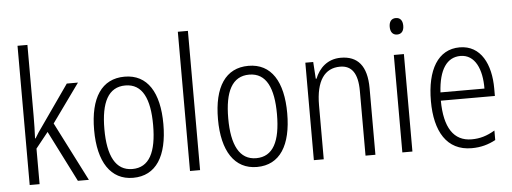

<svg xmlns="http://www.w3.org/2000/svg" viewBox="-50 -897 2783 1044"><g transform="rotate(-5 1341.5 -375.0)"><path d="M128 -373V-760H74V0H128V-194L196 -279L337 0H397L233 -322L384 -532H323L169 -312C154 -292 141 -272 128 -250H125C127 -291 128 -330 128 -373Z M827 -267C827 -439 764 -542 639 -542C514 -542 449 -443 449 -267C449 -93 516 10 638 10C764 10 827 -93 827 -267ZM505 -267C505 -413 546 -494 639 -494C733 -494 771 -408 771 -267C771 -118 730 -38 638 -38C547 -38 505 -121 505 -267Z M1004 0V-760H949V0Z M1503 -267C1503 -439 1440 -542 1315 -542C1190 -542 1125 -443 1125 -267C1125 -93 1192 10 1314 10C1440 10 1503 -93 1503 -267ZM1181 -267C1181 -413 1222 -494 1315 -494C1409 -494 1447 -408 1447 -267C1447 -118 1406 -38 1314 -38C1223 -38 1181 -121 1181 -267Z M1819 -542C1746 -542 1700 -496 1678 -440H1674L1668 -532H1625V0H1679V-294C1679 -429 1727 -494 1811 -494C1874 -494 1907 -450 1907 -353V0H1961V-363C1961 -486 1911 -542 1819 -542Z M2136 -731C2111 -731 2099 -713 2099 -686C2099 -658 2112 -641 2136 -641C2160 -641 2173 -658 2173 -686C2173 -713 2161 -731 2136 -731ZM2163 -532H2108V0H2163Z M2468 -542C2349 -542 2287 -434 2287 -264C2287 -99 2350 10 2486 10C2537 10 2578 -2 2617 -23V-75C2573 -49 2535 -38 2490 -38C2392 -38 2342 -115 2341 -262H2636V-303C2636 -434 2584 -542 2468 -542ZM2468 -495C2548 -495 2584 -412 2583 -307H2343C2350 -432 2395 -495 2468 -495Z"/></g></svg>

Font: Noto Sans Thai Cond Light
Style: Regular
Weight: 300
Width: 3
Designer: Monotype Design Team
Foundry: Monotype Imaging Inc.
Version: Version 2.002